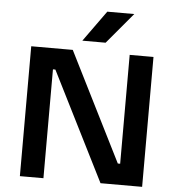

<svg xmlns="http://www.w3.org/2000/svg" viewBox="-62 -1018 991 1075"><g transform="rotate(5 433.5 -480.0)"><path d="M502.9 -786.1H372.1L497.1 -960H648.9ZM222.2 0H89.8V-730H323.2L629.9 -118.2H643.1V-730H776.9V0H543L235.8 -611.8H222.2Z"/></g></svg>

Font: Sora SemiBold
Style: Regular
Weight: 600
Designer: Jonathan Barnbrook, Julián Moncada
Foundry: Barnbrook Fonts
Version: Version 2.000